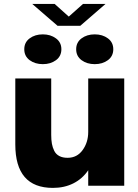

<svg xmlns="http://www.w3.org/2000/svg" viewBox="-20 -919 685 950"><path d="M139.6 -899.4H250.5L320.3 -836.9L390.6 -899.4H502L377.4 -791.5H264.6ZM191.9 -749Q230 -749 256.8 -729.2Q283.7 -709.5 283.7 -675.3Q283.7 -641.1 257.1 -621.3Q230.5 -601.6 191.9 -601.6Q153.3 -601.6 126.7 -621.3Q100.1 -641.1 100.1 -675.3Q100.1 -709.5 126.7 -729.2Q153.3 -749 191.9 -749ZM513.9 -621.3Q487.3 -601.6 448.7 -601.6Q410.2 -601.6 383.5 -621.3Q356.9 -641.1 356.9 -675.3Q356.9 -709.5 383.5 -729.2Q410.2 -749 448.7 -749Q487.3 -749 513.9 -729.2Q540.5 -709.5 540.5 -675.3Q540.5 -641.1 513.9 -621.3ZM241.7 10.7Q55.7 10.7 55.7 -204.6V-530.8H233.4V-252Q233.4 -226.6 236.8 -207.8Q240.2 -189 248.5 -172.4Q256.8 -155.8 273.4 -147Q290 -138.2 314.5 -138.2Q361.3 -138.2 388.9 -176.5Q416.5 -214.8 416.5 -266.1V-530.8H594.7V0H416.5V-76.7Q388.2 -34.7 343.5 -12Q298.8 10.7 241.7 10.7Z"/></svg>

Font: Epilogue ExtraBold
Style: Regular
Weight: 800
Designer: Tyler Finck
Foundry: Etcetera Type Co
Version: Version 2.112